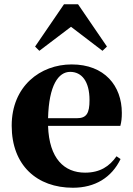

<svg xmlns="http://www.w3.org/2000/svg" viewBox="-20 -866 626 903"><path d="M323 17C427 17 505 -31 547 -118L528 -131C495 -84 451 -54 380 -54C283 -54 211 -119 206 -274H546C551 -293 553 -310 553 -335C553 -462 472 -563 317 -563C170 -563 35 -461 35 -275C35 -88 154 17 323 17ZM206 -310C210 -466 255 -528 310 -528C364 -528 401 -484 401 -395C401 -333 387 -310 341 -310ZM462 -627 483 -647 347 -846H281L145 -647L165 -627L314 -740Z"/></svg>

Font: Noto Serif SC Black
Style: Regular
Weight: 900
Designer: Ryoko NISHIZUKA 西塚涼子 (kana & ideographs); Frank Grießhammer (Latin, Greek & Cyrillic); Wenlong ZHANG 张文龙 (bopomofo); San
Foundry: Adobe
Version: Version 2.001;hotconv 1.1.0;makeotfexe 2.6.0